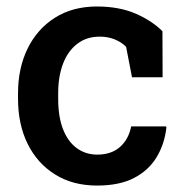

<svg xmlns="http://www.w3.org/2000/svg" viewBox="-20 -558 565 588"><path d="M277.3 10.3Q203.1 10.3 148.7 -23.7Q94.2 -57.6 64.7 -117.4Q35.2 -177.2 35.2 -255.4V-272.5Q35.2 -349.1 64.5 -409.2Q93.8 -469.2 148.2 -503.7Q202.6 -538.1 276.9 -538.1Q344.7 -538.1 395 -516.4Q445.3 -494.6 477.5 -462.4L478 -321.3H384.3L366.2 -414.6Q352.5 -428.7 331.5 -437.3Q310.5 -445.8 285.6 -445.8Q245.1 -445.8 216.6 -423.8Q188 -401.9 173.1 -363Q158.2 -324.2 158.2 -272.5V-255.4Q158.2 -199.7 173.3 -161.6Q188.5 -123.5 215.6 -104Q242.7 -84.5 277.8 -84.5Q320.3 -84.5 346.9 -107.4Q373.5 -130.4 381.8 -170.9H488.3L489.7 -168Q483.9 -116.2 459.2 -75.9Q434.6 -35.6 389.9 -12.7Q345.2 10.3 277.3 10.3Z"/></svg>

Font: Roboto Slab LO Medium
Style: Regular
Weight: 500
Designer: Google
Version: Version 2.000